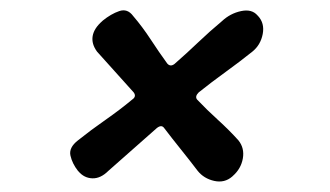

<svg xmlns="http://www.w3.org/2000/svg" viewBox="-20 -436 640 372"><path d="M430 -94Q415 -81 395 -85.5Q375 -90 363 -105Q347 -126 330.5 -146.5Q314 -167 298 -188Q293 -195 284 -188Q260 -167 237 -146.5Q214 -126 190 -105Q175 -90 159 -90.5Q143 -91 132 -104L131 -105Q120 -119 116.5 -134.5Q113 -150 131 -164Q156 -184 184 -203.5Q212 -223 236 -243Q245 -249 239 -257Q221 -277 203.5 -296.5Q186 -316 168 -336Q157 -351 159.5 -366Q162 -381 178 -395L179 -396Q195 -409 211 -414.5Q227 -420 238 -405Q256 -384 272 -359.5Q288 -335 304 -313Q310 -306 318 -312Q342 -333 364 -354Q386 -375 410 -395Q426 -410 447 -414.5Q468 -419 479 -406L480 -405Q493 -391 489 -370Q485 -349 469 -336Q444 -316 417 -296.5Q390 -277 365 -257Q357 -249 362 -243Q381 -223 402.5 -203.5Q424 -184 442 -164Q454 -149 450.5 -129Q447 -109 431 -95Z"/></svg>

Font: Winky Sans Medium
Style: Italic
Weight: 500
Italic angle: -8.97852°
Designer: Simon Atzbach
Foundry: typofactur
Version: Version 1.205